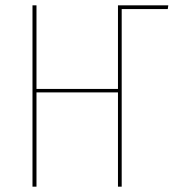

<svg xmlns="http://www.w3.org/2000/svg" viewBox="-20 -701 664 721"><path d="M610 -667H437V0H423V-354H117V0H102V-681H117V-367H423V-681H612Z"/></svg>

Font: Fira Sans Compressed Hair
Style: Regular
Weight: 100
Width: 1
Designer: bBox Type GmbH & Carrois Corporate GbR & Edenspiekermann AG
Foundry: bBox Type GmbH & Carrois Corporate GbR & Edenspiekermann AG
Version: Version 4.301